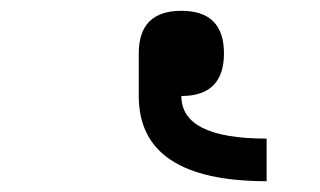

<svg xmlns="http://www.w3.org/2000/svg" viewBox="-20 -801 587 352"><path d="M234.4 -625V-703.1Q234.4 -781.2 312.5 -781.2Q390.6 -781.2 390.6 -703.1Q390.6 -625 312.5 -625Q312.5 -546.9 468.8 -546.9V-468.8Q234.4 -468.8 234.4 -625Z"/></svg>

Font: Luculent
Style: Regular
Weight: 400
Monospace: yes
Designer: Andrew Kensler
Version: Version 1.0.0-845fa02f9341